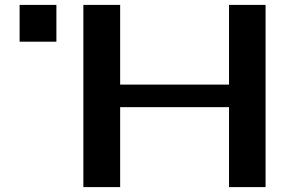

<svg xmlns="http://www.w3.org/2000/svg" viewBox="-20 -763 1163 783"><path d="M320 0V-743H470V-418H914V-743H1063V0H914V-326H470V0ZM210 -743V-593H60V-743Z"/></svg>

Font: Aneo
Style: Bold
Weight: 700
Designer: Anastasios Pappas
Foundry: Anastasios Pappas
Version: Version 1.000